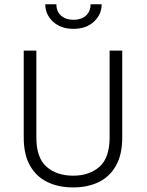

<svg xmlns="http://www.w3.org/2000/svg" viewBox="-20 -850 674 882"><path d="M89 -617.5H147V-218Q147 -125.5 193.5 -84.2Q240 -43 316 -43Q391 -43 437.2 -84.2Q483.5 -125.5 483.5 -218V-617.5H541.5V-218Q541.5 -140.5 513.2 -89.8Q485 -39 434.2 -14Q383.5 11 316 11Q248.5 11 197.2 -14Q146 -39 117.5 -89.8Q89 -140.5 89 -218ZM317.5 -717.5Q259 -717.5 223.5 -750.5Q188 -783.5 188 -830.5H239Q239 -797 260.8 -778Q282.5 -759 317.5 -759Q353 -759 374.5 -778Q396 -797 396 -830.5H447Q447 -783.5 411.5 -750.5Q376 -717.5 317.5 -717.5Z"/></svg>

Font: Karla Light
Style: Regular
Weight: 300
Designer: Jonathan Pinhorn
Version: Version 2.004;gftools[0.9.33]